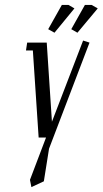

<svg xmlns="http://www.w3.org/2000/svg" viewBox="-20 -556 415 776"><path d="M85 -352.1 89.8 -383.8H168.9L189.9 -64L315.9 -392.1L341.8 -383.8L178.2 44.9L157.2 176.8L106.9 200.2L101.1 170.9L166 0H136.2L112.8 -352.1ZM174.8 -438 230 -536.1H256.8L280.8 -522L200.2 -423.8ZM268.1 -438 323.2 -536.1H350.1L375 -522L293 -423.8Z"/></svg>

Font: Gawaa
Style: Italic
Weight: 400
Designer: T. Christopher White
Version: Version 1.0